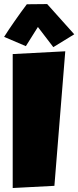

<svg xmlns="http://www.w3.org/2000/svg" viewBox="-34 -941 387 949"><path d="M288.6 -687.5 234.9 -22.5 28.8 -11.7V-673.8ZM229.5 -708 153.3 -807.6 93.8 -712.9 -13.7 -758.8Q-4.4 -773.9 9.3 -794.2Q22.9 -814.5 38.1 -836.2Q53.2 -857.9 68.8 -879.6Q84.5 -901.4 98.6 -919.9L199.2 -920.9L333 -771.5Z"/></svg>

Font: Luckiest Guy
Style: Regular
Weight: 400
Designer: Astigmatic (AOETI)
Foundry: Astigmatic (AOETI)
Version: Version 1.000